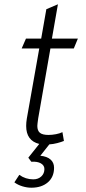

<svg xmlns="http://www.w3.org/2000/svg" viewBox="-20 -665 403 895"><path d="M158 -113Q154 -85 154 -78Q154 -56 166 -46Q178 -36 206 -36Q223 -36 241 -39.5Q259 -43 271 -49L278 -8Q266 -3 247 2Q228 7 210 8L168 61Q199 64 215.5 78.5Q232 93 232 117Q232 160 203 185Q174 210 126 210Q106 210 84.5 203.5Q63 197 47 185L70 150Q99 171 135 171Q158 171 172.5 157.5Q187 144 187 123Q187 106 170.5 96.5Q154 87 126 89L112 70L163 6Q102 -9 102 -78Q102 -94 105 -112L163 -439H81L101 -485H172L196 -622L250 -645L222 -485H343L324 -439H215Z"/></svg>

Font: Niramit ExtraLight
Style: Italic
Weight: 200
Italic angle: -10°
Designer: Katatrad Aksorn Co.,Ltd.
Foundry: Cadson Demak Co.,Ltd.
Version: Version 1.000; ttfautohint (v1.6)